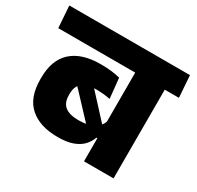

<svg xmlns="http://www.w3.org/2000/svg" viewBox="-166 -806 993 968"><g transform="rotate(30 331.0 -322.0)"><path d="M604 -559.5H432V0H604ZM408 -516.5H686.5L677.5 -643.5H399ZM-16 -516.5H641L632.5 -643.5H-25ZM185.5 -341 387 -126 440 -183.5 250 -390ZM34.5 -248Q34.5 -142.5 92.5 -91Q150.5 -39.5 255.5 -39.5Q307.5 -39.5 342 -52Q376.5 -64.5 396.8 -86Q417 -107.5 426.5 -134.5H443L434.5 -239Q425 -204 392.8 -184.8Q360.5 -165.5 303.5 -165.5Q251.5 -165.5 225.2 -186Q199 -206.5 199 -251.5V-258.5Q199 -302 224.2 -323.5Q249.5 -345 302 -345Q325 -345 345.8 -343Q366.5 -341 386.5 -337L374.5 -454Q348 -460.5 320.8 -463.5Q293.5 -466.5 261.5 -466.5Q151 -466.5 92.8 -413.8Q34.5 -361 34.5 -257Z"/></g></svg>

Font: Anek Devanagari Medium ExtraBold
Style: Regular
Weight: 800
Version: Version 1.003